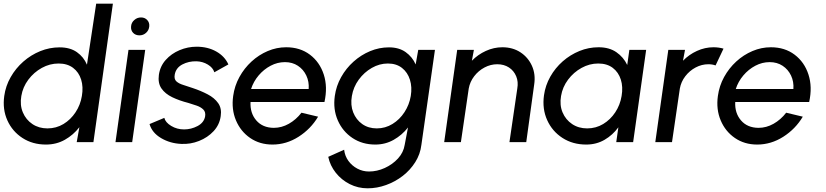

<svg xmlns="http://www.w3.org/2000/svg" viewBox="-28 -770 4474 1040"><path d="M493 -750H583.5L478 0H387.5L402 -81Q369.5 -39 323.5 -13Q277.5 13 221 13Q148.5 13 93.8 -22.5Q39 -58 12 -117.8Q-15 -177.5 -5 -250Q2.5 -304.5 29.8 -352.2Q57 -400 98.2 -436.2Q139.5 -472.5 190 -493Q240.5 -513.5 295 -513.5Q351.5 -513.5 388.5 -487.5Q425.5 -461.5 443 -419.5ZM229 -74.5Q276.5 -74.5 315.8 -98.2Q355 -122 381.2 -161.8Q407.5 -201.5 415.5 -250Q424 -299 411.5 -339Q399 -379 367.8 -402.5Q336.5 -426 289.5 -426Q241.5 -426 198.5 -402.2Q155.5 -378.5 125.5 -338.5Q95.5 -298.5 87.5 -250Q79 -201 95.8 -161.2Q112.5 -121.5 147.5 -98Q182.5 -74.5 229 -74.5Z M668 -500H758.5L688 0H597.5ZM727.5 -578.5Q706 -578.5 693 -592.2Q680 -606 682 -627Q683.5 -647.5 699.2 -661.5Q715 -675.5 736 -675.5Q756.5 -675.5 769.5 -661.5Q782.5 -647.5 780.5 -627Q778.5 -606 763.2 -592.2Q748 -578.5 727.5 -578.5Z M954 9.5Q893.5 7 844.5 -22Q795.5 -51 782 -98L862 -131.5Q868 -107 899.2 -88Q930.5 -69 969 -69Q1007.5 -69 1042 -87.2Q1076.5 -105.5 1083 -139Q1087 -163 1073.5 -176.5Q1060 -190 1037.5 -197.8Q1015 -205.5 992 -212.5Q943 -225 904.8 -243.5Q866.5 -262 846.5 -291Q826.5 -320 832.5 -364Q839 -411 869.5 -445.2Q900 -479.5 944.5 -498.2Q989 -517 1037 -517Q1097.5 -517 1143.5 -491Q1189.5 -465 1209 -421L1133 -378.5Q1125.5 -403.5 1097.8 -420.2Q1070 -437 1036.5 -438Q994 -439 959.5 -420.8Q925 -402.5 918.5 -366Q914 -341.5 927.5 -329.2Q941 -317 965 -309.8Q989 -302.5 1016 -293Q1059.5 -278.5 1096.5 -259.2Q1133.5 -240 1153.8 -211.2Q1174 -182.5 1167.5 -140.5Q1161 -94 1129 -59.5Q1097 -25 1050.2 -6.5Q1003.5 12 954 9.5Z M1448 13Q1379 13 1327.2 -22.5Q1275.5 -58 1250.2 -117.8Q1225 -177.5 1235 -250Q1242.5 -305 1268.8 -352.8Q1295 -400.5 1334.5 -436.8Q1374 -473 1422.2 -493.5Q1470.5 -514 1522 -514Q1597.5 -514 1650.8 -473.8Q1704 -433.5 1725.8 -366.2Q1747.5 -299 1729.5 -217.5H1329Q1326 -157.5 1360.2 -117.8Q1394.5 -78 1455 -77.5Q1497.5 -77.5 1536.5 -99.5Q1575.5 -121.5 1605 -159.5L1695 -138Q1655.5 -71.5 1589.2 -29.2Q1523 13 1448 13ZM1332 -288H1644Q1647 -327.5 1631.2 -360.8Q1615.5 -394 1585.5 -413.8Q1555.5 -433.5 1515.5 -433.5Q1475 -433.5 1438 -414Q1401 -394.5 1373 -361.5Q1345 -328.5 1332 -288Z M2237.5 -500H2328L2254.5 15Q2248.5 65 2221.5 108Q2194.5 151 2153.5 182.8Q2112.5 214.5 2063.2 232.2Q2014 250 1963.5 250Q1911 250 1866.2 227.2Q1821.5 204.5 1790.8 165.8Q1760 127 1750 79.5L1836 41Q1840 75 1859.2 101.5Q1878.5 128 1907.8 143.5Q1937 159 1971 159Q2014 159 2056 140Q2098 121 2127.8 88.5Q2157.5 56 2164 15L2182 -79.5Q2149.5 -38 2104.2 -12.5Q2059 13 2005 13Q1934.5 13 1881.2 -22.5Q1828 -58 1801.8 -117.8Q1775.5 -177.5 1785.5 -250Q1793 -304.5 1819.8 -352.2Q1846.5 -400 1887 -436.2Q1927.5 -472.5 1976.8 -493Q2026 -513.5 2079 -513.5Q2133 -513.5 2169.2 -487.8Q2205.5 -462 2223.5 -421ZM2013 -74.5Q2059 -74.5 2098 -98.5Q2137 -122.5 2163 -162.5Q2189 -202.5 2197 -250Q2205 -298 2192.5 -338Q2180 -378 2149.5 -402Q2119 -426 2073 -426Q2027.5 -426 1986 -402.2Q1944.5 -378.5 1915.2 -338.5Q1886 -298.5 1878 -250Q1869.5 -201 1885.2 -161.2Q1901 -121.5 1934.2 -98Q1967.5 -74.5 2013 -74.5Z M2865.5 -312 2822.5 0H2731.5L2774 -290.5Q2780.5 -327 2768 -357Q2755.5 -387 2728.8 -404.5Q2702 -422 2665.5 -422Q2629.5 -422 2596.5 -404.5Q2563.5 -387 2540.5 -357Q2517.5 -327 2511 -290.5L2468.5 0H2378L2448.5 -500H2539L2528 -441Q2560.5 -474.5 2603.8 -494.2Q2647 -514 2693 -514Q2749 -514 2790.8 -486.8Q2832.5 -459.5 2853.2 -413.8Q2874 -368 2865.5 -312Z M3381 -500H3472L3401.5 0H3310L3321.5 -80.5Q3291 -38.5 3246.8 -12.8Q3202.5 13 3147.5 13Q3074 13 3018.5 -23Q2963 -59 2935.8 -119.5Q2908.5 -180 2918.5 -253.5Q2926 -307.5 2952.8 -354.8Q2979.5 -402 3020.2 -437.8Q3061 -473.5 3110.8 -493.8Q3160.5 -514 3214.5 -514Q3272 -514 3310.8 -487.2Q3349.5 -460.5 3369.5 -418ZM3152.5 -74.5Q3200 -74.5 3239.2 -98.2Q3278.5 -122 3304.8 -161.8Q3331 -201.5 3339 -250Q3347.5 -299 3334.8 -339Q3322 -379 3291 -402.5Q3260 -426 3212.5 -426Q3165 -426 3122 -402.2Q3079 -378.5 3049 -338.5Q3019 -298.5 3011 -250Q3002.5 -201 3019.2 -161.2Q3036 -121.5 3071 -98Q3106 -74.5 3152.5 -74.5Z M3521.5 0 3592 -500H3682.5L3671.5 -441Q3704 -474.5 3747.2 -494.2Q3790.5 -514 3836.5 -514Q3865.5 -514 3891 -506.5L3848 -415.5Q3830.5 -422 3809 -422Q3773 -422 3740 -404.5Q3707 -387 3684 -357Q3661 -327 3654.5 -290.5L3612 0Z M4073.5 13Q4004.5 13 3952.8 -22.5Q3901 -58 3875.8 -117.8Q3850.5 -177.5 3860.5 -250Q3868 -305 3894.2 -352.8Q3920.5 -400.5 3960 -436.8Q3999.5 -473 4047.8 -493.5Q4096 -514 4147.5 -514Q4223 -514 4276.2 -473.8Q4329.5 -433.5 4351.2 -366.2Q4373 -299 4355 -217.5H3954.5Q3951.5 -157.5 3985.8 -117.8Q4020 -78 4080.5 -77.5Q4123 -77.5 4162 -99.5Q4201 -121.5 4230.5 -159.5L4320.5 -138Q4281 -71.5 4214.8 -29.2Q4148.5 13 4073.5 13ZM3957.5 -288H4269.5Q4272.5 -327.5 4256.8 -360.8Q4241 -394 4211 -413.8Q4181 -433.5 4141 -433.5Q4100.5 -433.5 4063.5 -414Q4026.5 -394.5 3998.5 -361.5Q3970.5 -328.5 3957.5 -288Z"/></svg>

Font: Urbanist Medium
Style: Italic
Weight: 500
Italic angle: -8°
Designer: Corey Hu
Foundry: Corey Hu
Version: Version 1.330; ttfautohint (v1.8.4.7-5d5b)